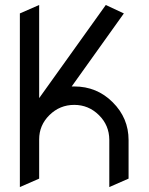

<svg xmlns="http://www.w3.org/2000/svg" viewBox="-20 -758 602 778"><path d="M60.5 0V-703.6L138.7 -737.8V-360.4L408.7 -737.8L481.9 -703.6L270.5 -407.7H280.8Q372.6 -407.7 436.5 -343.8Q501 -279.8 501 -190.4V-34.2L422.9 0V-191.9Q422.4 -250.5 380.9 -291.5Q338.9 -333 280.8 -333Q222.2 -333 180.2 -291.5Q138.7 -250.5 138.7 -193.4V-191.9V-34.2Z"/></svg>

Font: NovaMono
Style: Regular
Weight: 400
Monospace: yes
Version: Version 1.2